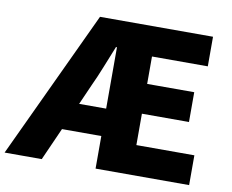

<svg xmlns="http://www.w3.org/2000/svg" viewBox="-99 -848 1150 952"><g transform="rotate(10 475.5 -372.5)"><path d="M348 -404 303 -302H439V-611H434Q412 -557 391 -504Q370 -451 348 -404ZM-19 0 330 -745H899V-596H618V-458H855V-308H618V-150H910V0H439V-164H241L168 0Z"/></g></svg>

Font: Source Han Sans CN Heavy
Style: Regular
Weight: 900
Designer: Ryoko NISHIZUKA 西塚涼子 (kana, bopomofo & ideographs); Paul D. Hunt (Latin, Greek & Cyrillic); Sandoll Communications 산돌커뮤니
Foundry: Adobe
Version: Version 2.000;hotconv 1.0.107;makeotfexe 2.5.65593